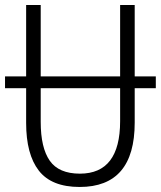

<svg xmlns="http://www.w3.org/2000/svg" viewBox="-20 -734 640 764"><path d="M298 -43Q214 -43 178 -94.5Q142 -146 142 -249V-383H458V-252Q458 -43 298 -43ZM516 -246V-383H600V-430H516V-714H458V-430H142V-714H84V-430H0V-383H84V-245Q84 -120 134.5 -55Q185 10 297 10Q516 10 516 -246Z"/></svg>

Font: Noto Sans Mono UI Light
Style: Regular
Weight: 300
Designer: Monotype Design team
Foundry: Monotype Imaging Inc.
Version: 1.000